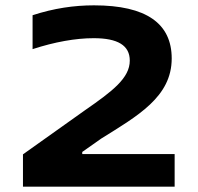

<svg xmlns="http://www.w3.org/2000/svg" viewBox="-20 -699 740 719"><path d="M634 -122H288V-130L359 -180C495 -265 623 -336 623 -480C623 -611 528 -679 332 -679C257 -679 182 -668 102 -642V-515C185 -542 263 -556 331 -556C421 -556 466 -529 466 -472C466 -407 402 -358 298 -286L66 -121V0H634Z"/></svg>

Font: LT Wave Bold
Style: Regular
Weight: 700
Designer: Daniel Lyons
Version: Version 2.5 (Glyphs App)